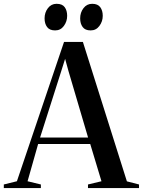

<svg xmlns="http://www.w3.org/2000/svg" viewBox="-52 -962 732 982"><path d="M34.5 -35 275.5 -747.5H372L597 -34.5L659 -18.5V0H398V-18.5L467 -35L409.5 -225.5H143L89 -35L157 -18.5V0H-32.5V-18.5ZM398.5 -258.5 298.5 -597.5 281 -661 261 -597.5 153 -258.5ZM229.5 -806.5Q201.5 -806.5 188.8 -823.8Q176 -841 176 -868Q176 -898 193 -920.2Q210 -942.5 237 -942.5H238Q266.5 -942.5 279 -925.2Q291.5 -908 291.5 -881Q291.5 -852.5 274.8 -829.5Q258 -806.5 230.5 -806.5ZM411 -806.5Q383.5 -806.5 370.8 -823.8Q358 -841 358 -868Q358 -898 375 -920.2Q392 -942.5 419 -942.5H420Q448 -942.5 460.8 -925.2Q473.5 -908 473.5 -881Q473.5 -852.5 456.5 -829.5Q439.5 -806.5 412 -806.5Z"/></svg>

Font: Merriweather 144pt Medium
Style: Regular
Weight: 500
Version: Version 2.100